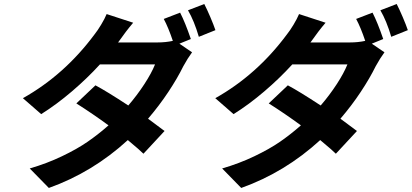

<svg xmlns="http://www.w3.org/2000/svg" viewBox="-20 -848 2046 954"><path d="M928.3 -654.1 871.4 -631 934.3 -588.1Q912.3 -558.2 891 -519.2Q861.9 -459.9 816.6 -391.5Q771.3 -323.2 715.6 -258.2Q789.8 -203.5 797.6 -197.1L692.8 -84.2Q676.5 -100.9 615.1 -152Q440.3 8.2 222.7 85.9L127.8 -11Q212.4 -35.5 287.8 -71.6Q363.3 -107.6 415.8 -144Q468.4 -180.4 519.2 -225.1Q439.6 -283.4 359.4 -334.2L454.2 -424Q510.3 -394.2 617.5 -323.9Q661.2 -374.6 697.1 -429.7Q733 -484.7 750.4 -528.1H476.6Q412.6 -458.1 336.8 -393.5Q261 -328.8 184.7 -280.9L93.8 -360.1Q301.1 -476.6 450.3 -677.9Q464.8 -696 482.6 -725.5Q500.4 -755 509.9 -778.1L641.7 -735.1Q606.2 -693.5 567.5 -638.1L566.4 -637.1H762.4Q802.9 -637.1 838.8 -644.9Q816.4 -711.6 793.7 -753.9L875 -785.2Q899.9 -736.9 928.3 -654.1ZM914.1 -796.9 995 -828.1Q1008.5 -801.8 1025.2 -762.8Q1041.9 -723.7 1050.4 -698.2L968 -665.1Q944.6 -744.7 914.1 -796.9Z M1884.2 -654.1 1827.4 -631 1890.3 -588.1Q1868.3 -558.2 1846.9 -519.2Q1817.8 -459.9 1772.5 -391.5Q1727.3 -323.2 1671.5 -258.2Q1745.7 -203.5 1753.6 -197.1L1648.8 -84.2Q1632.5 -100.9 1571 -152Q1396.3 8.2 1178.6 85.9L1083.8 -11Q1168.3 -35.5 1243.8 -71.6Q1319.2 -107.6 1371.8 -144Q1424.4 -180.4 1475.1 -225.1Q1395.6 -283.4 1315.3 -334.2L1410.2 -424Q1466.3 -394.2 1573.5 -323.9Q1617.2 -374.6 1653.1 -429.7Q1688.9 -484.7 1706.3 -528.1H1432.5Q1368.6 -458.1 1292.8 -393.5Q1217 -328.8 1140.6 -280.9L1049.7 -360.1Q1257.1 -476.6 1406.2 -677.9Q1420.8 -696 1438.6 -725.5Q1456.3 -755 1465.9 -778.1L1597.7 -735.1Q1562.1 -693.5 1523.4 -638.1L1522.4 -637.1H1718.4Q1758.9 -637.1 1794.7 -644.9Q1772.4 -711.6 1749.6 -753.9L1831 -785.2Q1855.8 -736.9 1884.2 -654.1ZM1870 -796.9 1951 -828.1Q1964.5 -801.8 1981.2 -762.8Q1997.9 -723.7 2006.4 -698.2L1924 -665.1Q1900.6 -744.7 1870 -796.9Z"/></svg>

Font: Karasuma Gothic
Style: Bold Italic
Weight: 700
Italic angle: 9.39998°
Designer: Rasmus Andersson / Ryoko Nishizuka
Foundry: Genbu
Version: Version 1.00